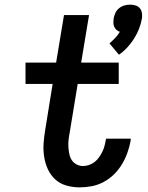

<svg xmlns="http://www.w3.org/2000/svg" viewBox="-20 -800 640 828"><path d="M493 -564 452 -613Q465 -624 476.5 -636Q488 -648 497 -663Q489 -665 482.5 -671Q476 -677 472.5 -685Q469 -693 469 -702Q469 -711 470 -720Q472 -732 477.5 -744Q483 -756 493.5 -764.5Q504 -773 516.5 -776.5Q529 -780 541 -780Q553 -780 564.5 -776.5Q576 -773 583 -764.5Q590 -756 592 -744Q594 -732 592 -720Q588 -697 579.5 -675.5Q571 -654 558.5 -634Q546 -614 529.5 -596Q513 -578 493 -564ZM323 8Q294 8 266 0Q238 -8 218 -26.5Q198 -45 186.5 -70Q175 -95 170.5 -123.5Q166 -152 168 -181.5Q170 -211 175 -240L207 -438H90V-530H222L256 -735H364L330 -530H492V-438H315L280 -225Q277 -210 275.5 -195Q274 -180 275 -165Q276 -150 279 -135.5Q282 -121 289.5 -109.5Q297 -98 310 -91Q323 -84 338 -84Q351 -84 364 -88.5Q377 -93 388 -101.5Q399 -110 407 -121.5Q415 -133 421 -145Q427 -157 430.5 -170Q434 -183 436 -196Q437 -197 437 -198.5Q437 -200 437 -202H544Q544 -199 543.5 -196.5Q543 -194 543 -191Q538 -165 529 -140Q520 -115 505.5 -91Q491 -67 471 -47.5Q451 -28 426.5 -15Q402 -2 375.5 3Q349 8 323 8Z"/></svg>

Font: Iosevka Curly SmBdExObl
Style: Regular
Weight: 600
Width: 7
Italic angle: -9°
Monospace: yes
Designer: Belleve Invis
Foundry: Belleve Invis
Version: Version 11.1.0; ttfautohint (v1.8.3)